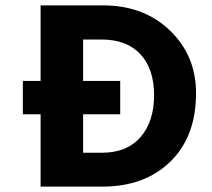

<svg xmlns="http://www.w3.org/2000/svg" viewBox="-20 -694 789 714"><path d="M427 -269H289V-126H359Q452 -126 502.5 -184Q553 -242 553 -340Q553 -438 502 -492.5Q451 -547 358 -547H289V-393H427ZM361 0H131V-269H65V-393H131V-674H363Q515 -674 612 -580.5Q709 -487 709 -348Q709 -186 613.5 -93Q518 0 361 0Z"/></svg>

Font: Hind Kochi
Style: Bold
Weight: 700
Designer: Dhruvi Tolia
Foundry: Indian Type Foundry
Version: Version 0.702;PS 1.0;hotconv 1.0.81;makeotf.lib2.5.63406